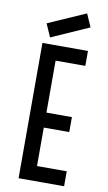

<svg xmlns="http://www.w3.org/2000/svg" viewBox="-106 -1037 614 1087"><g transform="rotate(10 201.5 -493.0)"><path d="M120.1 -815.9 86.9 -891.1 303.2 -986.3 335.9 -911.6ZM83 0V-777.8H344.7V-691.9H173.8V-393.1H320.3V-307.1H173.8V-85.9H344.7V0Z"/></g></svg>

Font: Voltaire
Style: Regular
Weight: 400
Designer: Yvonne Schttler
Foundry: Yvonne Schttler
Version: Version 1.003